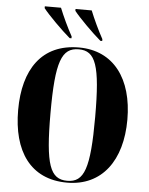

<svg xmlns="http://www.w3.org/2000/svg" viewBox="-61 -981 807 1040"><g transform="rotate(5 342.0 -460.5)"><path d="M289 -771H299V-781C274 -826 246 -886 228 -931H140V-921C167 -886 244 -809 289 -771ZM456 -771H466V-781C441 -826 413 -886 395 -931H307V-921C334 -886 411 -809 456 -771ZM343 10C533 10 639 -137 639 -358C639 -580 533 -725 344 -725C142 -725 45 -580 45 -359C45 -137 142 10 343 10ZM343 0C250 0 221 -76 221 -358C221 -639 251 -715 344 -715C435 -715 464 -639 464 -358C464 -76 435 0 343 0Z"/></g></svg>

Font: Noto Serif Display ExtraCondensed Black
Style: Regular
Weight: 900
Width: 2
Designer: Monotype Design Team
Foundry: Monotype Imaging Inc.
Version: Version 2.009